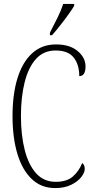

<svg xmlns="http://www.w3.org/2000/svg" viewBox="-20 -951 482 981"><path d="M262 10Q191 10 142.5 -36Q94 -82 69 -164.5Q44 -247 44 -358Q44 -470 69.5 -552Q95 -634 144.5 -679Q194 -724 266 -724Q337 -724 377 -690Q417 -656 417 -612Q417 -562 385 -562Q385 -621 356.5 -657Q328 -693 264 -693Q203 -693 164 -650Q125 -607 106 -531Q87 -455 87 -358Q87 -260 106.5 -184Q126 -108 165 -65Q204 -22 265 -22Q321 -22 352 -49Q383 -76 400 -118Q413 -109 413 -88Q413 -69 395 -46Q377 -23 343 -6.5Q309 10 262 10ZM235 -784Q257 -827 274.5 -862Q292 -897 303 -931H359V-921Q349 -904 330 -877.5Q311 -851 288.5 -822.5Q266 -794 246 -771H235Z"/></svg>

Font: Noto Serif Myanmar ExtraCondensed ExtraLight
Style: Regular
Weight: 200
Width: 2
Designer: Ben Mitchell and the Monotype Design Team
Foundry: Monotype Imaging Inc.
Version: Version 2.106; ttfautohint (v1.8.4.7-5d5b)